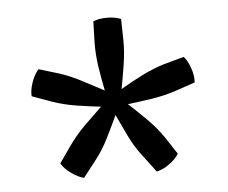

<svg xmlns="http://www.w3.org/2000/svg" viewBox="-37 -699 548 462"><g transform="rotate(-5 236.5 -467.5)"><path d="M148.5 -278Q135 -281 118.8 -292.5Q102.5 -304 94.5 -317.5L122 -357Q139.5 -382 162.2 -404.5Q185 -427 204 -445Q177.5 -448 146.5 -452.8Q115.5 -457.5 87 -467.5L40 -484.5Q38.5 -498 45 -517.2Q51.5 -536.5 62 -548L108.5 -534Q137 -525 164.8 -510.2Q192.5 -495.5 216.5 -483Q211 -509.5 206.2 -540.5Q201.5 -571.5 202 -601.5L203.5 -651Q216 -657 236.5 -657Q257 -657 270.5 -651L271.5 -601.5Q272 -571.5 267 -540.5Q262 -509.5 257 -483Q280.5 -497 308.5 -511.2Q336.5 -525.5 365 -534L412.5 -547Q421.5 -538 428.2 -518.8Q435 -499.5 433.5 -483.5L386.5 -467.5Q358 -458 326.5 -453.2Q295 -448.5 269 -445.5Q289 -427 311.8 -404.5Q334.5 -382 351.5 -357L378 -316.5Q371.5 -304.5 355.5 -292.8Q339.5 -281 324 -278L295 -316.5Q276 -340.5 262.2 -368.8Q248.5 -397 237 -422Q225.5 -397 211.5 -368.8Q197.5 -340.5 178.5 -316.5Z"/></g></svg>

Font: Signika Negative SC Light
Style: Regular
Weight: 300
Designer: Anna Giedryś
Foundry: Anna Giedryś
Version: Version 2.000; ttfautohint (v1.8.3) -l 8 -r 50 -G 200 -x 9 -